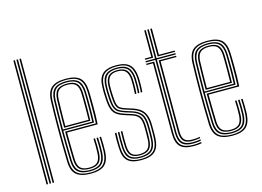

<svg xmlns="http://www.w3.org/2000/svg" viewBox="-105 -995 1635 1197"><g transform="rotate(-15 713.0 -397.0)"><path d="M99.5 0V-800H109.2V0ZM60.5 0V-800H70.2V0ZM80 0V-800H89.8V0Z M346.2 6.2Q282.8 6.2 253 -18.8Q223.2 -43.8 221.5 -103.2Q219.8 -161.5 219.1 -213.4Q218.5 -265.2 218.5 -312.9Q218.5 -360.5 219.4 -405.8Q220.2 -451 221.5 -495.8Q223.5 -555 252.6 -580.6Q281.8 -606.2 346 -606.2Q408 -606.2 436 -581Q464 -555.8 466.5 -496.8Q467 -488.5 467.5 -464.6Q468 -440.8 468.2 -408.4Q468.5 -376 467.9 -342.1Q467.2 -308.2 465.2 -280H267.5Q267.8 -250.5 268.1 -222.4Q268.5 -194.2 269.1 -165.5Q269.8 -136.8 270.5 -105.2Q271.8 -66.8 289 -49.8Q306.2 -32.8 346.2 -32.8Q382.2 -32.8 398.9 -49.6Q415.5 -66.5 417.5 -105.8Q418.5 -124.8 418.2 -152.9Q418 -181 416.8 -200H426.5Q428 -176.5 428.1 -148.6Q428.2 -120.8 427.5 -105.2Q425.2 -62.2 406.2 -43.6Q387.2 -25 346.2 -25Q301.5 -25 281.8 -43.8Q262 -62.5 260.5 -105Q259.5 -140.5 258.9 -171.5Q258.2 -202.5 258 -231.4Q257.8 -260.2 257.5 -288.5H455.8Q457 -314.8 457.5 -347.1Q458 -379.5 457.9 -410.6Q457.8 -441.8 457.5 -465.1Q457.2 -488.5 456.8 -496.2Q454.5 -551.5 428.5 -575Q402.5 -598.5 346 -598.5Q286.2 -598.5 259.6 -574.4Q233 -550.2 231.2 -494.8Q230 -451.8 229.1 -406.6Q228.2 -361.5 228.2 -313.5Q228.2 -265.5 228.9 -213.5Q229.5 -161.5 231.2 -104.5Q232.8 -49.5 259.4 -25.5Q286 -1.5 346.2 -1.5Q402.2 -1.5 428.1 -25.2Q454 -49 456.8 -104.2Q457.2 -113.5 457.4 -130.6Q457.5 -147.8 457.1 -166.6Q456.8 -185.5 455.8 -200H465.5Q467 -178.2 467.1 -148.9Q467.2 -119.5 466.5 -103.8Q463.5 -44.8 435.5 -19.2Q407.5 6.2 346.2 6.2ZM346.2 -9.2Q292.8 -9.2 267.6 -30.9Q242.5 -52.5 241 -104.5Q239.5 -160 238.8 -211Q238 -262 238 -309.9Q238 -357.8 238.9 -403.6Q239.8 -449.5 241 -494.5Q242.5 -546 267 -568.4Q291.5 -590.8 346 -590.8Q398 -590.8 421.4 -568.6Q444.8 -546.5 447 -496Q447.5 -485.8 448 -452.4Q448.5 -419 448.2 -376.6Q448 -334.2 446.2 -296.8H247.8Q247.8 -253.5 248.5 -204.1Q249.2 -154.8 250.8 -104.8Q252.2 -57.5 274.8 -37.4Q297.2 -17.2 346.2 -17.2Q392.5 -17.2 413.6 -37.6Q434.8 -58 437.2 -105Q438 -119.2 437.9 -148.5Q437.8 -177.8 436.2 -200H446Q447.5 -177.8 447.6 -148.5Q447.8 -119.2 447 -104.5Q444.5 -53.5 421 -31.4Q397.5 -9.2 346.2 -9.2ZM247.8 -305.2H436.8Q438.2 -343.5 438.4 -383.2Q438.5 -423 438.1 -453.8Q437.8 -484.5 437.2 -495.5Q435.2 -541.8 414.4 -562.2Q393.5 -582.8 346 -582.8Q295 -582.8 273.6 -561.5Q252.2 -540.2 250.8 -494Q249.2 -446.8 248.6 -399.1Q248 -351.5 247.8 -305.2ZM257.8 -313.5Q257.8 -342 258 -371Q258.2 -400 258.9 -430.4Q259.5 -460.8 260.5 -493.8Q262 -537.5 281.9 -556.2Q301.8 -575 346 -575Q389 -575 407.4 -555.9Q425.8 -536.8 427.5 -495Q428 -483.2 428.4 -453.8Q428.8 -424.2 428.6 -386.9Q428.5 -349.5 427.2 -313.5ZM267.5 -322H417.8Q418.5 -358.2 418.6 -393.9Q418.8 -429.5 418.4 -456.8Q418 -484 417.5 -494.5Q416 -532.8 399.8 -550Q383.5 -567.2 346 -567.2Q306.2 -567.2 289 -549.9Q271.8 -532.5 270.5 -493.5Q269.5 -462 268.9 -433.2Q268.2 -404.5 268 -377.2Q267.8 -350 267.5 -322Z M669.8 6.2Q610 6.2 583.2 -19.2Q556.5 -44.8 554.8 -103.8Q554 -127.2 553.6 -149.5Q553.2 -171.8 554.8 -199.5H564.5Q563 -171 563.4 -148.8Q563.8 -126.5 564.2 -104Q566 -49 590.4 -25.2Q614.8 -1.5 669.8 -1.5Q726.2 -1.5 752.2 -24.9Q778.2 -48.2 780.8 -102.8Q781.8 -119.5 781.9 -131Q782 -142.5 781.9 -154.2Q781.8 -166 781.8 -183.8Q781.8 -242.5 761.5 -269.9Q741.2 -297.2 696.5 -311.2L656.8 -323.8Q634 -331 620.5 -339.8Q607 -348.5 600.8 -368.8Q594.5 -389 593 -430.5Q592.2 -452 591.8 -464.5Q591.2 -477 592 -495Q593.8 -536.8 611.8 -555.9Q629.8 -575 671.2 -575Q710.2 -575 728.6 -556.2Q747 -537.5 749.8 -493.8Q750.2 -483.2 750.1 -454.8Q750 -426.2 748 -402H738.5Q740.2 -426.2 740.5 -454.5Q740.8 -482.8 740 -493.8Q737.5 -532.5 721.5 -549.9Q705.5 -567.2 671.2 -567.2Q636 -567.2 619.5 -550.4Q603 -533.5 601.8 -495Q601 -477 601.5 -464.1Q602 -451.2 602.8 -430.5Q604.2 -391.2 609.6 -372.6Q615 -354 627 -346.2Q639 -338.5 659.5 -332L699.2 -319.5Q728.5 -310.2 749 -295.4Q769.5 -280.5 780.4 -254.2Q791.2 -228 791.2 -183.8Q791.2 -166 791.4 -154.1Q791.5 -142.2 791.4 -130.8Q791.2 -119.2 790.5 -102.5Q787.5 -45.2 760.1 -19.5Q732.8 6.2 669.8 6.2ZM669.8 -9.2Q620.2 -9.2 597.9 -31.2Q575.5 -53.2 574 -104.2Q573.2 -128 572.9 -150Q572.5 -172 574 -199.5H583.5Q582.5 -172.8 582.6 -151.1Q582.8 -129.5 583.5 -104.5Q585 -57.5 605.1 -37.4Q625.2 -17.2 669.8 -17.2Q716.2 -17.2 737.8 -37.1Q759.2 -57 761.5 -103.2Q762.8 -127.2 762.5 -144.2Q762.2 -161.2 762.2 -183.8Q762.2 -239.8 744.2 -261.9Q726.2 -284 691.5 -295L651 -307.5Q624.8 -315.8 608.4 -326.1Q592 -336.5 583.8 -359.8Q575.5 -383 573.8 -430Q573 -449.5 572.5 -464.8Q572 -480 572.8 -495.5Q574.2 -546.8 597.5 -568.8Q620.8 -590.8 671.2 -590.8Q721.2 -590.8 743.5 -567.9Q765.8 -545 768.8 -494.5Q769.8 -482 769.4 -453.2Q769 -424.5 767 -402H757.5Q759.5 -424.5 759.8 -454.2Q760 -484 759.2 -494Q756.2 -543 735.1 -562.9Q714 -582.8 671.2 -582.8Q625.2 -582.8 604.8 -562.2Q584.2 -541.8 582.5 -495.8Q581.8 -477 582.2 -464.4Q582.8 -451.8 583.5 -430Q585 -385.8 592.1 -364.1Q599.2 -342.5 614.2 -333Q629.2 -323.5 654 -315.5L694 -303Q732.5 -290.8 752.2 -266.8Q772 -242.8 772 -183.8Q772 -158.2 772.2 -143.1Q772.5 -128 771.2 -103.2Q768.8 -53.2 745.4 -31.2Q722 -9.2 669.8 -9.2ZM669.8 -25Q630.5 -25 612.5 -43.4Q594.5 -61.8 593.2 -105Q592.5 -127.2 592.1 -149.1Q591.8 -171 593.2 -199.5H602.8Q601.5 -169.8 601.9 -149Q602.2 -128.2 602.8 -105Q604 -67 619.2 -49.9Q634.5 -32.8 669.8 -32.8Q706 -32.8 723.1 -49.2Q740.2 -65.8 742.2 -103.8Q743.5 -129.5 743.2 -144.9Q743 -160.2 743 -183.8Q743 -232.2 729 -250.8Q715 -269.2 686.2 -278.2L645.5 -291Q613 -301 593.6 -314.6Q574.2 -328.2 565.2 -354.6Q556.2 -381 554.5 -429.5Q553.5 -450.8 553.1 -465.5Q552.8 -480.2 553.5 -496.5Q555.2 -556 583.1 -581.1Q611 -606.2 671.2 -606.2Q730 -606.2 757.1 -580.4Q784.2 -554.5 788 -494.8Q788.8 -483.5 788.5 -454.1Q788.2 -424.8 786.2 -402H776.5Q778.8 -425.5 779 -454.5Q779.2 -483.5 778.5 -494.8Q775 -549.8 750.2 -574.1Q725.5 -598.5 671.2 -598.5Q615.2 -598.5 590 -574.5Q564.8 -550.5 563 -495.8Q562.5 -479.2 562.9 -465.5Q563.2 -451.8 564 -429.8Q566 -381.2 574.9 -356.4Q583.8 -331.5 601.8 -319.9Q619.8 -308.2 648.2 -299.2L688.8 -286.5Q721.8 -276.5 737.2 -255.8Q752.8 -235 752.8 -183.8Q752.8 -166 752.9 -154.9Q753 -143.8 752.9 -132.8Q752.8 -121.8 751.8 -103.8Q749.8 -62.2 731 -43.6Q712.2 -25 669.8 -25Z M1009 -10.2Q959.5 -10.2 938 -32.2Q916.5 -54.2 916.5 -104.8V-574.8H855.2V-583.2H916.5V-770H926.2V-583.2H1048.2V-574.8H926.2V-104.8Q926.2 -58.8 945.5 -38.8Q964.8 -18.8 1009 -18.8Q1021 -18.8 1033.8 -20Q1046.5 -21.2 1060.2 -23.5V-15Q1048.5 -12.8 1035.2 -11.5Q1022 -10.2 1009 -10.2ZM1009 6.2Q949 6.2 923 -19.5Q897 -45.2 897 -104.8V-558.2H855.2V-566.5H906.8V-104.8Q906.8 -49.5 930.4 -25.8Q954 -2 1009 -2Q1022 -2 1035.4 -3.2Q1048.8 -4.5 1060.2 -7V1.5Q1039.8 6.2 1009 6.2ZM1009 -27Q970 -27 953 -45.1Q936 -63.2 936 -104.8V-566.5H1048.2V-558.2H946V-104.8Q946 -67.5 960.6 -51.5Q975.2 -35.5 1009 -35.5Q1017.8 -35.5 1031.2 -36.2Q1044.8 -37 1060.2 -40V-31.8Q1046.2 -29.5 1033.1 -28.2Q1020 -27 1009 -27ZM855.2 -591.8V-600H897V-770H906.8V-591.8ZM936 -591.8V-770H946V-600H1048.2V-591.8Z M1259.8 6.2Q1196.2 6.2 1166.5 -18.8Q1136.8 -43.8 1135 -103.2Q1133.2 -161.5 1132.6 -213.4Q1132 -265.2 1132 -312.9Q1132 -360.5 1132.9 -405.8Q1133.8 -451 1135 -495.8Q1137 -555 1166.1 -580.6Q1195.2 -606.2 1259.5 -606.2Q1321.5 -606.2 1349.5 -581Q1377.5 -555.8 1380 -496.8Q1380.5 -488.5 1381 -464.6Q1381.5 -440.8 1381.8 -408.4Q1382 -376 1381.4 -342.1Q1380.8 -308.2 1378.8 -280H1181Q1181.2 -250.5 1181.6 -222.4Q1182 -194.2 1182.6 -165.5Q1183.2 -136.8 1184 -105.2Q1185.2 -66.8 1202.5 -49.8Q1219.8 -32.8 1259.8 -32.8Q1295.8 -32.8 1312.4 -49.6Q1329 -66.5 1331 -105.8Q1332 -124.8 1331.8 -152.9Q1331.5 -181 1330.2 -200H1340Q1341.5 -176.5 1341.6 -148.6Q1341.8 -120.8 1341 -105.2Q1338.8 -62.2 1319.8 -43.6Q1300.8 -25 1259.8 -25Q1215 -25 1195.2 -43.8Q1175.5 -62.5 1174 -105Q1173 -140.5 1172.4 -171.5Q1171.8 -202.5 1171.5 -231.4Q1171.2 -260.2 1171 -288.5H1369.2Q1370.5 -314.8 1371 -347.1Q1371.5 -379.5 1371.4 -410.6Q1371.2 -441.8 1371 -465.1Q1370.8 -488.5 1370.2 -496.2Q1368 -551.5 1342 -575Q1316 -598.5 1259.5 -598.5Q1199.8 -598.5 1173.1 -574.4Q1146.5 -550.2 1144.8 -494.8Q1143.5 -451.8 1142.6 -406.6Q1141.8 -361.5 1141.8 -313.5Q1141.8 -265.5 1142.4 -213.5Q1143 -161.5 1144.8 -104.5Q1146.2 -49.5 1172.9 -25.5Q1199.5 -1.5 1259.8 -1.5Q1315.8 -1.5 1341.6 -25.2Q1367.5 -49 1370.2 -104.2Q1370.8 -113.5 1370.9 -130.6Q1371 -147.8 1370.6 -166.6Q1370.2 -185.5 1369.2 -200H1379Q1380.5 -178.2 1380.6 -148.9Q1380.8 -119.5 1380 -103.8Q1377 -44.8 1349 -19.2Q1321 6.2 1259.8 6.2ZM1259.8 -9.2Q1206.2 -9.2 1181.1 -30.9Q1156 -52.5 1154.5 -104.5Q1153 -160 1152.2 -211Q1151.5 -262 1151.5 -309.9Q1151.5 -357.8 1152.4 -403.6Q1153.2 -449.5 1154.5 -494.5Q1156 -546 1180.5 -568.4Q1205 -590.8 1259.5 -590.8Q1311.5 -590.8 1334.9 -568.6Q1358.2 -546.5 1360.5 -496Q1361 -485.8 1361.5 -452.4Q1362 -419 1361.8 -376.6Q1361.5 -334.2 1359.8 -296.8H1161.2Q1161.2 -253.5 1162 -204.1Q1162.8 -154.8 1164.2 -104.8Q1165.8 -57.5 1188.2 -37.4Q1210.8 -17.2 1259.8 -17.2Q1306 -17.2 1327.1 -37.6Q1348.2 -58 1350.8 -105Q1351.5 -119.2 1351.4 -148.5Q1351.2 -177.8 1349.8 -200H1359.5Q1361 -177.8 1361.1 -148.5Q1361.2 -119.2 1360.5 -104.5Q1358 -53.5 1334.5 -31.4Q1311 -9.2 1259.8 -9.2ZM1161.2 -305.2H1350.2Q1351.8 -343.5 1351.9 -383.2Q1352 -423 1351.6 -453.8Q1351.2 -484.5 1350.8 -495.5Q1348.8 -541.8 1327.9 -562.2Q1307 -582.8 1259.5 -582.8Q1208.5 -582.8 1187.1 -561.5Q1165.8 -540.2 1164.2 -494Q1162.8 -446.8 1162.1 -399.1Q1161.5 -351.5 1161.2 -305.2ZM1171.2 -313.5Q1171.2 -342 1171.5 -371Q1171.8 -400 1172.4 -430.4Q1173 -460.8 1174 -493.8Q1175.5 -537.5 1195.4 -556.2Q1215.2 -575 1259.5 -575Q1302.5 -575 1320.9 -555.9Q1339.2 -536.8 1341 -495Q1341.5 -483.2 1341.9 -453.8Q1342.2 -424.2 1342.1 -386.9Q1342 -349.5 1340.8 -313.5ZM1181 -322H1331.2Q1332 -358.2 1332.1 -393.9Q1332.2 -429.5 1331.9 -456.8Q1331.5 -484 1331 -494.5Q1329.5 -532.8 1313.2 -550Q1297 -567.2 1259.5 -567.2Q1219.8 -567.2 1202.5 -549.9Q1185.2 -532.5 1184 -493.5Q1183 -462 1182.4 -433.2Q1181.8 -404.5 1181.5 -377.2Q1181.2 -350 1181 -322Z"/></g></svg>

Font: Big Shoulders Inline Text Thin ExtraLight
Style: Regular
Weight: 250
Version: Version 2.002